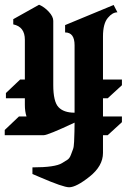

<svg xmlns="http://www.w3.org/2000/svg" viewBox="-54 -791 535 811"><path d="M51 -455V-623Q51 -678 2 -688V-710L111 -771Q133 -762 152 -741.5Q171 -721 171 -703V-432Q171 -362 193 -338.5Q215 -315 261 -315V-600Q261 -654 221 -654V-685L426 -770L442 -739Q421 -739 402 -716Q381 -692 381 -637V-455H461V-431L401 -376H381V-299H461V-275L401 -220H381V-145Q381 -90 324.5 -45Q268 0 238 0Q213 0 116 -42L83 -56V-84Q179 -84 208 -102Q221 -110 230.5 -116Q240 -122 245.5 -137Q251 -152 254.5 -161Q258 -170 259 -192Q261 -238 261 -273Q148 -220 131 -220H-34V-242L26 -299H58Q51 -320 51 -348V-376H-29V-398L31 -455Z"/></svg>

Font: Pirata One
Style: Regular
Weight: 400
Designer: Rodrigo Fuenzalida, Nicolas Massi
Foundry: Rodrigo Fuenzalida, Nicolas Massi
Version: Version 1.001